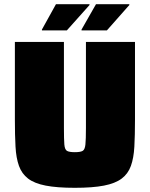

<svg xmlns="http://www.w3.org/2000/svg" viewBox="-20 -888 715 916"><path d="M337 8Q252 8 198 -2.5Q144 -13 114 -36Q84 -59 70.5 -96.5Q57 -134 54 -188.5Q51 -243 51 -316V-688H285V-278Q285 -223 287 -198.5Q289 -174 300 -168Q311 -162 337 -162Q363 -162 374 -168Q385 -174 387.5 -198.5Q390 -223 390 -278V-688H624V-316Q624 -243 621 -188.5Q618 -134 604.5 -96.5Q591 -59 560.5 -36Q530 -13 476 -2.5Q422 8 337 8ZM180 -743V-747L247 -868H407V-864L299 -743ZM369 -743V-747L438 -868H597V-864L490 -743Z"/></svg>

Font: Saira Black
Style: Regular
Weight: 900
Designer: Hector Gatti with collaboration of the Omnibus-Type team
Foundry: Omnibus-Type
Version: Version 1.100; ttfautohint (v1.8.3)